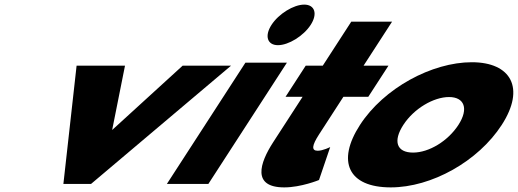

<svg xmlns="http://www.w3.org/2000/svg" viewBox="-20 -798 2247 833"><path d="M522.3 -513H312.3L255 0H375L982.3 -513H772.3L466.6 -234Z M704 0H884L1224.7 -526H1044.7ZM1157.9 -690C1126.8 -642 1139.9 -602 1185.9 -602C1231.9 -602 1296.8 -642 1327.9 -690C1359 -738 1345.9 -778 1299.9 -778C1253.9 -778 1189 -738 1157.9 -690Z M1380.3 -513H1306.3L1218.8 -378H1292.8L1165.2 -181C1106.3 -90 1072.3 15 1213.3 15C1286.3 15 1364 -17 1364 -17L1412.6 -160C1412.6 -160 1381.3 -144 1358.3 -144C1330.3 -144 1333.2 -167 1364.3 -215L1469.8 -378H1577.8L1665.3 -513H1557.3L1681 -704H1504Z M1541.8 -256C1439.5 -98 1490.3 15 1675.3 15C1852.3 15 2054.5 -98 2156.8 -256C2260.5 -416 2197 -528 2027 -528C1854 -528 1645.5 -416 1541.8 -256ZM1729.8 -256C1775.8 -327 1861.2 -377 1928.2 -377C1994.2 -377 2014.8 -327 1968.8 -256C1923.5 -186 1841.1 -136 1772.1 -136C1700.1 -136 1684.5 -186 1729.8 -256Z"/></svg>

Font: Hussar
Style: BdWodka
Weight: 700
Foundry: Cannot Into Space Fonts
Version: Version 2.00